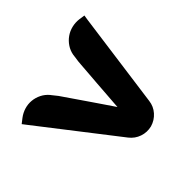

<svg xmlns="http://www.w3.org/2000/svg" viewBox="-111 -664 738 722"><g transform="rotate(30 258.5 -303.0)"><path d="M433.6 -382.8Q458 -373 472.4 -351.3Q486.8 -329.6 487.3 -303.2Q486.8 -276.9 472.4 -255.4Q458 -233.9 433.6 -223.6L82 -75.7L62 -67.4L52.7 -89.4Q45.4 -107.4 44.9 -126.2Q44.4 -145 50.8 -162.1Q57.1 -179.2 69.6 -193.4Q82 -207.5 99.6 -215.8Q101.6 -216.8 104.5 -217.8L128.9 -228.5Q185.1 -248 230 -264.2Q249 -271 268.1 -277.6Q287.1 -284.2 302.5 -289.6Q317.9 -294.9 328.4 -298.6Q338.9 -302.2 341.8 -303.2Q338.4 -304.2 321.3 -310.3Q304.2 -316.4 280.8 -324.5Q257.3 -332.5 231 -341.8Q204.6 -351.1 182.1 -359.1Q159.7 -367.2 144.5 -372.3Q129.4 -377.4 128.9 -377.9L104.5 -388.2Q103.5 -388.7 102.3 -389.2Q101.1 -389.6 99.6 -390.1Q82 -398.4 69.6 -412.6Q57.1 -426.8 50.8 -444.1Q44.4 -461.4 44.9 -480.5Q45.4 -499.5 52.7 -517.6L62 -539.1L82 -530.3Z"/></g></svg>

Font: Millunium
Style: Bold
Weight: 700
Designer: kolcsarzsolt
Foundry: Kolcsar Szilard Zsolt
Version: Version 2.000980; 2016